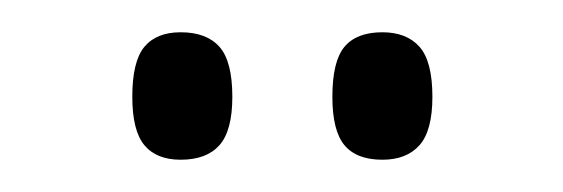

<svg xmlns="http://www.w3.org/2000/svg" viewBox="-20 -750 349 119"><path d="M217 -651Q201 -651 193.5 -660Q186 -669 186 -690Q186 -712 193.5 -721Q201 -730 217 -730Q232 -730 240 -721Q248 -712 248 -690Q248 -669 240 -660Q232 -651 217 -651ZM92 -651Q77 -651 69.5 -660Q62 -669 62 -690Q62 -712 69.5 -721Q77 -730 92 -730Q108 -730 116 -721Q124 -712 124 -690Q124 -669 116 -660Q108 -651 92 -651Z"/></svg>

Font: Georama ExtraCondensed
Style: Regular
Weight: 400
Width: 2
Designer: Jean-Baptiste Levee
Foundry: Production Type
Version: Version 1.000